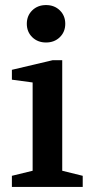

<svg xmlns="http://www.w3.org/2000/svg" viewBox="-20 -739 364 759"><path d="M27 0V-44L109 -64V-413L27 -424V-463L188 -501H226V-64L307 -44V0ZM162 -571Q129 -571 107.5 -592Q86 -613 86 -645Q86 -677 107.5 -698Q129 -719 162 -719Q195 -719 216.5 -698Q238 -677 238 -645Q238 -613 216.5 -592Q195 -571 162 -571Z"/></svg>

Font: Manuale SemiBold
Style: Regular
Weight: 600
Version: Version 1.002